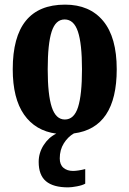

<svg xmlns="http://www.w3.org/2000/svg" viewBox="-20 -569 559 829"><path d="M238 115Q238 142 254 155.5Q270 169 295 169Q316 169 348 161V224Q336 231 312.5 235.5Q289 240 274 240Q210 240 178.5 213.5Q147 187 147 130Q147 91 168.5 57.5Q190 24 223 8Q133 -4 84 -74Q35 -144 35 -270Q35 -549 261 -549Q367 -549 425.5 -478.5Q484 -408 484 -270Q484 -17 299 7Q273 22 255.5 50Q238 78 238 115ZM186 -270Q186 -160 203.5 -106.5Q221 -53 260 -53Q300 -53 317 -106.5Q334 -160 334 -270Q334 -380 316.5 -432.5Q299 -485 259 -485Q220 -485 203 -432.5Q186 -380 186 -270Z"/></svg>

Font: Noto Serif CondExtraBold
Style: Regular
Weight: 800
Width: 3
Designer: Monotype Design Team
Foundry: Monotype Imaging Inc.
Version: Version 1.001